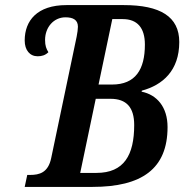

<svg xmlns="http://www.w3.org/2000/svg" viewBox="-20 -734 724 754"><path d="M77 0H343C537 0 638 -71 638 -235C638 -314 596 -362 536 -374L537 -378C619 -400 684 -457 684 -569C684 -669 609 -714 466 -714H241C126 -714 77 -653 77 -575C77 -537 97 -513 128 -513C144 -513 158 -517 170 -529C162 -542 157 -554 157 -577C157 -627 191 -666 237 -666C267 -666 286 -656 286 -629C286 -620 284 -605 281 -590L181 -113C169 -56 135 -47 98 -47H87ZM420 -402H367L421 -659H462C519 -659 549 -625 549 -559C549 -461 512 -402 420 -402ZM359 -55H295L356 -346H414C477 -346 507 -312 507 -243C507 -125 467 -55 359 -55Z"/></svg>

Font: Noto Serif Condensed SemiBold
Style: Italic
Weight: 600
Width: 3
Italic angle: -12°
Designer: Monotype Design Team
Foundry: Monotype Imaging Inc.
Version: Version 2.014